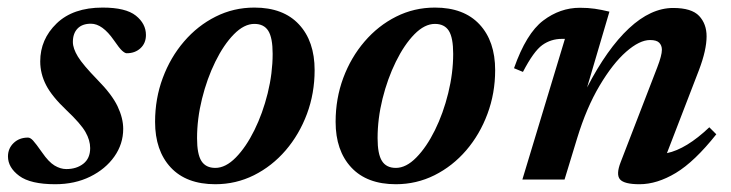

<svg xmlns="http://www.w3.org/2000/svg" viewBox="-24 -462 1880 494"><path d="M48 -108Q54 -108 61 -100.5Q68 -93 84.5 -69.5Q101 -45.5 116.2 -36.2Q131.5 -27 146.5 -27Q173 -27 190.5 -40.8Q208 -54.5 208 -81Q208 -101 196 -122.2Q184 -143.5 147 -178.5Q109.5 -214 94.5 -243.2Q79.5 -272.5 79.5 -304Q79.5 -361 121.8 -401.8Q164 -442.5 240 -442.5Q299.5 -442.5 325.5 -421.8Q351.5 -401 351.5 -372Q351.5 -351 337.5 -338Q323.5 -325 302 -325Q297.5 -325 290.2 -331.5Q283 -338 269 -358.5Q239.5 -401 210 -401Q187.5 -401 175.5 -388.5Q163.5 -376 163.5 -354Q163.5 -337.5 176.5 -316.2Q189.5 -295 226.5 -257Q264 -219 278.5 -188.5Q293 -158 293 -130.5Q293 -91.5 270.2 -59.2Q247.5 -27 208 -7.5Q168.5 12 118 12Q54.5 12 25.5 -9.5Q-3.5 -31 -3.5 -59.5Q-3.5 -80 11 -94Q25.5 -108 48 -108Z M630.5 -442.5Q705 -442.5 745.2 -399.2Q785.5 -356 785.5 -281.5Q785.5 -222 765.8 -169Q746 -116 711 -75.2Q676 -34.5 629.5 -11.2Q583 12 530 12Q455.5 12 415.2 -31.2Q375 -74.5 375 -148.5Q375 -208.5 394.8 -261.5Q414.5 -314.5 449.5 -355.2Q484.5 -396 530.8 -419.2Q577 -442.5 630.5 -442.5ZM530 -30Q556.5 -30 582.8 -56.8Q609 -83.5 630.5 -127Q652 -170.5 664.8 -222.2Q677.5 -274 677.5 -323.5Q677.5 -365 666.2 -382.8Q655 -400.5 630.5 -400.5Q604 -400.5 577.8 -373.8Q551.5 -347 530 -303.2Q508.5 -259.5 495.8 -208Q483 -156.5 483 -106.5Q483 -65.5 494.2 -47.8Q505.5 -30 530 -30Z M1095 -442.5Q1169.5 -442.5 1209.8 -399.2Q1250 -356 1250 -281.5Q1250 -222 1230.2 -169Q1210.5 -116 1175.5 -75.2Q1140.5 -34.5 1094 -11.2Q1047.5 12 994.5 12Q920 12 879.8 -31.2Q839.5 -74.5 839.5 -148.5Q839.5 -208.5 859.2 -261.5Q879 -314.5 914 -355.2Q949 -396 995.2 -419.2Q1041.5 -442.5 1095 -442.5ZM994.5 -30Q1021 -30 1047.2 -56.8Q1073.5 -83.5 1095 -127Q1116.5 -170.5 1129.2 -222.2Q1142 -274 1142 -323.5Q1142 -365 1130.8 -382.8Q1119.5 -400.5 1095 -400.5Q1068.5 -400.5 1042.2 -373.8Q1016 -347 994.5 -303.2Q973 -259.5 960.2 -208Q947.5 -156.5 947.5 -106.5Q947.5 -65.5 958.8 -47.8Q970 -30 994.5 -30Z M1321.5 -277 1298.5 -286.5Q1330 -376 1373.5 -409Q1417 -442 1468 -442Q1489 -442 1506.2 -439.5Q1523.5 -437 1544 -432L1486.5 -237Q1538 -336.5 1594.2 -389Q1650.5 -441.5 1708 -441.5Q1755.5 -441.5 1774.8 -421Q1794 -400.5 1794 -368.5Q1794 -333.5 1774.5 -282L1692 -68Q1742 -78.5 1801 -134.5L1819 -116.5Q1763 -46 1714.8 -17Q1666.5 12 1621.5 12Q1582 12 1571.2 -0.5Q1560.5 -13 1573 -45L1667 -288.5Q1679 -319.5 1679 -334Q1679 -345 1672.2 -352Q1665.5 -359 1648.5 -359Q1621.5 -359 1587 -328.8Q1552.5 -298.5 1518.8 -241.8Q1485 -185 1461 -106.5L1428.5 0H1320L1429.5 -362H1422Q1393.5 -362 1371.2 -346Q1349 -330 1321.5 -277Z"/></svg>

Font: Newsreader Text SemiBold
Style: Italic
Weight: 600
Italic angle: -17°
Designer: Hugues Gentile
Foundry: Production Type
Version: Version 1.001